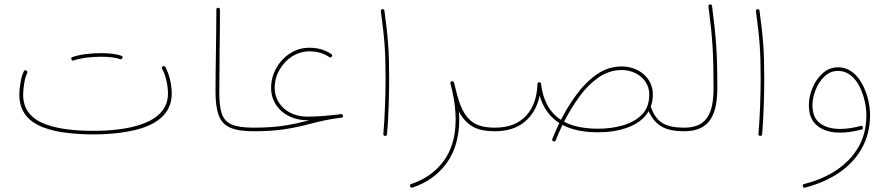

<svg xmlns="http://www.w3.org/2000/svg" viewBox="-20 -620 4128 887"><path d="M69.3 -182.1C69.3 -101.6 115.7 -54.7 184.6 -29.8C218.8 -17.6 255.9 -9.3 295.9 -5.4C335.4 -1 374 1 411.6 1C466.8 1 534.7 -3.4 598.6 -18.1C693.8 -39.6 773.4 -88.4 773.4 -187C773.4 -209 770.5 -231.4 765.1 -254.4C759.3 -277.3 752 -295.9 743.7 -310.5C741.7 -313.5 739.3 -314.9 736.8 -314.9C735.4 -314.9 733.9 -314.5 731.9 -313.5C729 -311.5 727.5 -309.1 727.5 -306.6C727.5 -305.2 728 -303.7 729 -301.8C736.3 -289.1 742.7 -272 748 -250.5C753.4 -229 755.9 -208 755.9 -187C755.9 -42.5 554.7 -15.6 411.6 -15.6C335 -15.6 255.4 -22 191.9 -45.4C128.4 -68.8 86.9 -111.3 86.9 -182.1C86.9 -198.7 88.9 -217.3 92.3 -237.3C95.7 -257.3 100.1 -272 105.5 -282.2C106.4 -284.2 106.9 -285.6 106.9 -287.1C106.9 -290 105 -292.5 101.6 -293.9C99.6 -294.9 98.1 -295.4 96.7 -295.4C93.8 -295.4 91.3 -293.5 89.8 -290C83.5 -277.8 78.6 -261.2 75.2 -240.7C71.3 -219.7 69.3 -200.2 69.3 -182.1ZM310.1 -345.7C311.5 -341.8 314 -339.8 316.9 -339.8C318.4 -339.8 319.3 -340.3 320.8 -340.8C351.6 -352.1 400.9 -357.9 446.3 -357.9C482.9 -357.9 516.6 -354 534.7 -346.7C535.6 -346.2 536.6 -345.7 537.6 -345.7C540 -345.7 543.9 -348.1 545.4 -351.6C545.9 -353 546.4 -354.5 546.4 -355.5C546.4 -358.9 544.4 -360.8 540.5 -362.3C518.6 -370.6 483.4 -374.5 446.3 -374.5C399.9 -374.5 348.6 -368.7 314.9 -356.4C311 -355.5 309.1 -353.5 309.1 -350.1C309.1 -348.6 309.6 -347.2 310.1 -345.7Z M975.6 -194.3C975.6 -149.9 980.5 -114.3 990.2 -87.9C1009.3 -34.7 1056.6 -13.7 1149.9 -13.7H1150.4C1155.8 -13.7 1158.7 -16.6 1158.7 -22C1158.7 -27.3 1155.8 -30.3 1150.4 -30.3H1149.9C1105.5 -30.3 1071.8 -35.2 1049.3 -45.4C1004.4 -64.9 993.2 -110.8 993.2 -194.3C993.2 -251.5 993.7 -314.5 994.6 -382.3C995.6 -450.2 996.1 -514.6 996.1 -575.7C996.1 -581.1 993.2 -584 987.8 -584C982.4 -584 979.5 -581.1 979.5 -575.7C979.5 -455.6 975.6 -307.1 975.6 -194.3Z M1141.6 -22C1141.6 -16.6 1144.5 -13.7 1150.4 -13.7C1249 -13.7 1314 -22 1413.1 -47.9C1466.3 -62 1505.4 -69.8 1548.3 -75.2L1557.1 -76.2C1562 -76.7 1564.5 -79.1 1564.5 -83.5V-85C1564 -90.3 1561 -92.8 1556.2 -92.8H1555.2C1548.3 -92.3 1542 -91.3 1535.6 -90.3C1482.9 -84.5 1439.9 -81.1 1399.4 -81.1C1313 -81.1 1249 -138.2 1249 -213.4C1249 -244.1 1256.3 -272 1271.5 -297.9C1300.8 -349.1 1352.1 -382.8 1409.2 -382.8C1444.8 -382.8 1475.1 -374 1501 -356.4C1502.9 -355 1504.9 -354.5 1506.3 -354.5C1508.8 -354.5 1510.7 -356 1512.7 -358.4C1514.2 -360.4 1514.6 -362.3 1514.6 -363.8C1514.6 -366.2 1513.2 -368.2 1510.7 -370.1C1481.9 -389.6 1448.2 -399.4 1409.2 -399.4C1377 -399.4 1347.7 -391.1 1320.8 -374C1267.6 -339.8 1232.4 -280.3 1232.4 -213.4C1232.4 -127.4 1304.7 -64.5 1399.4 -64.5H1409.2C1311 -38.6 1248 -30.3 1150.4 -30.3C1144.5 -30.3 1141.6 -27.3 1141.6 -22Z M1739.3 -568.4C1755.4 -448.7 1761.2 -389.6 1761.2 -259.3C1761.2 -180.7 1757.8 -79.1 1751 -1V0.5C1751 4.9 1753.4 7.3 1758.8 7.8H1760.3C1764.6 7.8 1767.6 5.4 1768.1 0C1774.9 -79.6 1777.8 -180.2 1777.8 -259.3C1777.8 -390.6 1772 -451.2 1755.9 -570.3C1755.4 -575.2 1752.4 -577.6 1748 -577.6H1746.6C1741.7 -577.1 1739.3 -574.2 1739.3 -569.8V-568.4Z M1885.7 246.6C1952.1 224.6 2004.9 186.5 2043.5 133.3C2082 80.1 2101.6 12.7 2101.6 -68.4C2101.6 -80.6 2101.1 -93.3 2100.1 -105.5C2113.8 -77.1 2133.3 -54.7 2158.2 -38.6C2183.1 -22 2219.2 -13.7 2266.6 -13.7H2267.1C2272.5 -13.7 2275.4 -16.6 2275.4 -22C2275.4 -27.3 2272.5 -30.3 2267.1 -30.3H2266.6C2224.1 -30.3 2191.9 -37.6 2168.9 -52.2C2123 -81.1 2103 -134.8 2085.4 -206.5C2083 -216.8 2080.6 -227.5 2077.6 -238.3V-238.8C2077.6 -239.3 2077.1 -239.7 2076.7 -240.2C2076.7 -240.7 2076.7 -240.7 2076.2 -241.2C2075.7 -241.7 2075.7 -242.2 2075.2 -242.7H2074.7C2074.2 -243.2 2073.2 -243.7 2072.8 -243.7C2072.8 -244.1 2072.8 -244.1 2072.3 -244.1C2071.8 -244.6 2071.8 -244.6 2071.3 -244.6C2070.8 -245.1 2069.8 -245.1 2069.3 -245.1C2068.8 -245.1 2067.9 -245.1 2067.4 -244.6C2065.9 -244.1 2064.9 -243.7 2064 -242.7C2061.5 -241.2 2060.5 -239.3 2060.5 -236.8C2060.5 -236.3 2060.5 -235.4 2061 -234.4C2064.5 -222.2 2066.4 -210 2069.8 -198.2C2080.1 -151.9 2085 -108.4 2085 -68.4C2085 9.8 2066.4 73.7 2029.8 123.5C1993.2 173.3 1942.9 209 1879.9 230C1876 231.4 1874 233.4 1874 236.8C1874 238.3 1874.5 239.7 1875 241.2C1876.5 245.1 1878.9 247.1 1882.3 247.1C1883.3 247.1 1884.3 247.1 1885.7 246.6Z M2258.8 -22C2258.8 -16.6 2261.7 -13.7 2267.1 -13.7C2323.7 -13.7 2369.6 -28.3 2404.8 -58.1C2439.9 -87.9 2462.9 -127.9 2473.1 -178.2C2489.3 -122.1 2519.5 -79.6 2564 -51.8C2551.8 -26.9 2541.5 -2.4 2531.7 21C2531.2 22.5 2530.8 23.9 2530.8 25.4C2530.8 28.8 2532.2 30.8 2535.6 32.2C2537.1 33.2 2538.6 33.7 2540 33.7C2543.5 33.7 2545.9 31.7 2547.4 27.8C2556.6 4.9 2566.9 -19 2578.6 -43C2621.6 -20 2676.8 -8.8 2743.7 -8.8C2837.9 -8.8 2936.5 -36.1 2976.6 -106.4C2990.2 -75.7 3009.3 -52.2 3033.7 -37.1C3058.1 -21.5 3093.8 -13.7 3141.1 -13.7H3141.6C3147 -13.7 3149.9 -16.6 3149.9 -22C3149.9 -27.3 3147 -30.3 3141.6 -30.3H3141.1C3044.4 -30.3 3010.7 -61 2986.3 -127C2992.7 -144 2996.1 -163.1 2996.1 -183.6C2996.1 -261.7 2928.7 -313 2852.5 -313C2811 -313 2772.9 -301.3 2738.3 -277.3C2703.6 -253.4 2672.4 -222.2 2644.5 -184.6C2616.7 -147 2592.3 -107.4 2571.3 -66.4C2519.5 -100.1 2488.8 -155.3 2479.5 -232.4C2479.5 -232.9 2479.5 -233.4 2479 -233.9V-234.4C2477.5 -238.3 2475.1 -240.2 2471.7 -240.2C2471.2 -240.2 2470.2 -240.2 2469.2 -239.7C2467.3 -239.3 2465.8 -238.3 2464.8 -236.8H2464.4C2463.9 -236.3 2463.9 -235.8 2463.4 -235.4V-234.4C2462.9 -233.9 2462.9 -233.4 2462.9 -232.4V-231.9C2460.9 -169.4 2443.4 -120.1 2409.7 -84.5C2376 -48.3 2328.1 -30.3 2267.1 -30.3C2261.7 -30.3 2258.8 -27.3 2258.8 -22ZM2852.5 -296.4C2918.9 -296.4 2979.5 -251.5 2979.5 -183.6C2979.5 -144.5 2968.3 -113.3 2945.3 -90.3C2922.4 -67.4 2892.6 -50.8 2856.4 -40.5C2820.3 -30.3 2782.7 -25.4 2743.7 -25.4C2678.7 -25.4 2626.5 -36.1 2585.9 -57.6C2606 -97.7 2629.4 -135.7 2655.8 -172.4C2682.1 -209 2711.9 -238.8 2744.6 -261.7C2777.3 -284.7 2813.5 -296.4 2852.5 -296.4Z M3133.3 -22C3133.3 -16.6 3136.2 -13.7 3141.6 -13.7C3263.2 -13.7 3293.9 -96.2 3293.9 -216.8C3293.9 -373 3288.1 -450.2 3269.5 -592.3C3269 -597.2 3266.1 -599.6 3261.7 -599.6H3260.3C3255.4 -599.1 3252.9 -596.2 3252.9 -591.8V-590.3C3271.5 -448.2 3276.4 -372.1 3276.4 -216.8C3276.4 -103.5 3251 -30.3 3141.6 -30.3C3136.2 -30.3 3133.3 -27.3 3133.3 -22Z M3472.2 -568.4C3488.3 -448.7 3494.1 -389.6 3494.1 -259.3C3494.1 -180.7 3490.7 -79.1 3483.9 -1V0.5C3483.9 4.9 3486.3 7.3 3491.7 7.8H3493.2C3497.6 7.8 3500.5 5.4 3501 0C3507.8 -79.6 3510.7 -180.2 3510.7 -259.3C3510.7 -390.6 3504.9 -451.2 3488.8 -570.3C3488.3 -575.2 3485.4 -577.6 3481 -577.6H3479.5C3474.6 -577.1 3472.2 -574.2 3472.2 -569.8V-568.4Z M3852.1 -309.1C3824.2 -309.1 3800.3 -299.8 3780.3 -281.2C3759.8 -262.7 3744.1 -240.2 3733.4 -213.4C3722.2 -186.5 3716.8 -160.2 3716.8 -134.3C3716.8 -90.8 3730 -59.1 3756.3 -38.6C3782.7 -17.6 3817.4 -7.3 3860.8 -7.3C3891.6 -7.3 3924.8 -12.2 3960 -21.5C3964.4 -22.5 3966.3 -24.9 3966.3 -29.3V-31.7C3965.3 -36.1 3962.9 -38.6 3959.5 -38.6C3958.5 -38.6 3957.5 -38.6 3956.1 -38.1C3921.4 -28.8 3889.6 -24.4 3860.8 -24.4C3822.3 -24.4 3791.5 -33.2 3768.6 -50.3C3745.1 -67.4 3733.4 -95.7 3733.4 -134.3C3733.4 -156.7 3738.3 -180.2 3748 -204.6C3757.3 -229 3771 -250 3789.1 -267.1C3807.1 -284.2 3828.1 -292.5 3852.1 -292.5C3895.5 -292.5 3928.2 -263.7 3950.2 -221.7C3971.7 -179.7 3982.4 -129.9 3982.4 -87.4C3982.4 -32.2 3970.2 17.1 3945.8 59.6C3896.5 144.5 3807.1 202.1 3695.3 230C3690.9 231 3688.5 233.4 3688.5 237.3C3688.5 238.3 3688.5 239.3 3689 240.7C3689.9 245.1 3692.4 247.1 3695.8 247.1C3696.8 247.1 3697.8 247.1 3699.2 246.6C3757.3 231.9 3809.1 209.5 3854.5 179.2C3944.3 118.7 3999.5 28.3 3999.5 -87.4C3999.5 -134.3 3987.3 -188.5 3962.4 -233.4C3937.5 -278.3 3900.9 -309.1 3852.1 -309.1Z"/></svg>

Font: Mikhak Thin
Style: Regular
Weight: 100
Designer: Amin Abedi
Version: Version 3.2